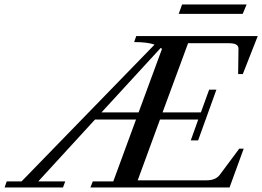

<svg xmlns="http://www.w3.org/2000/svg" viewBox="-89 -821 1149 841"><path d="M693.8 -760.3 708.5 -801.3H991.2L974.1 -760.3ZM-68.8 0 -59.6 -26.4H5.4L587.9 -625.5Q558.1 -636.7 498.5 -636.7L507.8 -663.1H1040L974.6 -496.6H954.1L955.6 -607.4Q955.6 -620.1 945.3 -626Q935.1 -631.8 911.6 -631.8H734.9L623 -328.6H791L827.1 -428.2H858.9L778.8 -206.1H746.6L779.3 -297.4H611.8L514.2 -31.2H815.9Q856 -31.2 874 -55.7L959 -169.9H978.5L916.5 0H307.1L317.4 -26.4H407.2L506.8 -297.4H327.1L78.6 -26.4H196.8L187 0ZM620.6 -606.9Q616.7 -609.9 615.2 -611.3L355.5 -328.6H518.1Z"/></svg>

Font: Elstob Medium
Style: Italic
Weight: 500
Italic angle: -20°
Designer: Peter S. Baker
Version: Version 1.015